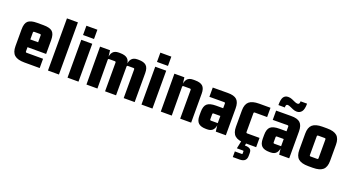

<svg xmlns="http://www.w3.org/2000/svg" viewBox="-58 -1407 4268 2335"><g transform="rotate(20 2076.5 -239.5)"><path d="M408 6H210Q120 6 80 -29.5Q40 -65 40 -144V-360Q40 -439 74 -469.5Q108 -500 190 -500H273Q356 -500 389.5 -469.5Q423 -439 423 -360V-182H166V-282H283V-371Q283 -385 269 -385H196Q182 -385 182 -371V-128Q182 -114 196 -114H408Z M655 0H513V-675H655Z M908 0H766V-490H908ZM908 -552H766V-672H908Z M1248 -500H1264Q1332 -500 1363 -471.5Q1394 -443 1394 -375V0H1252V-371Q1252 -385 1238 -385H1165Q1151 -385 1151 -371L1153 0H1011L1009 -490H1138L1151 -385H1146Q1146 -438 1170.5 -469Q1195 -500 1248 -500ZM1491 -500H1505Q1573 -500 1604 -471.5Q1635 -443 1635 -375V0H1493V-371Q1493 -385 1479 -385H1408Q1394 -385 1394 -371H1389V-385Q1389 -438 1413.5 -469Q1438 -500 1491 -500Z M1865 0H1723V-490H1865ZM1865 -552H1723V-672H1865Z M2210 -500H2236Q2304 -500 2335 -471.5Q2366 -443 2366 -375V0H2224V-371Q2224 -385 2210 -385H2127Q2113 -385 2113 -371L2115 0H1973L1971 -490H2100L2113 -385H2108Q2108 -438 2132.5 -469Q2157 -500 2210 -500Z M2576 10H2561Q2494 10 2462.5 -19Q2431 -48 2431 -115V-163Q2431 -238 2465 -268Q2499 -298 2581 -298H2688V-198H2585Q2571 -198 2571 -184V-119Q2571 -105 2585 -105H2672V-358Q2672 -372 2658 -372L2467 -371V-491L2660 -492Q2743 -493 2779 -459.5Q2815 -426 2815 -347V0H2685L2672 -105H2677Q2677 -53 2653 -21.5Q2629 10 2576 10Z M3211 10H3065Q2975 10 2935 -25.5Q2895 -61 2895 -140V-350Q2895 -429 2935 -464.5Q2975 -500 3065 -500H3211V-380H3052Q3038 -380 3038 -366V-124Q3038 -110 3052 -110H3211ZM3083 140V110Q3083 103 3076 103H2995L3020 -16L3083 -5L3075 38H3082Q3120 38 3141 52Q3162 66 3162 102V140Q3162 220 3073 220H2985V147H3076Q3083 147 3083 140Z M3396 10H3381Q3314 10 3282.5 -19Q3251 -48 3251 -115V-163Q3251 -238 3285 -268Q3319 -298 3401 -298H3508V-198H3405Q3391 -198 3391 -184V-119Q3391 -105 3405 -105H3492V-358Q3492 -372 3478 -372L3287 -371V-491L3480 -492Q3563 -493 3599 -459.5Q3635 -426 3635 -347V0H3505L3492 -105H3497Q3497 -53 3473 -21.5Q3449 10 3396 10ZM3373 -563 3290 -564Q3290 -641 3310.5 -669.5Q3331 -698 3370 -698Q3396 -698 3419.5 -688.5Q3443 -679 3463.5 -669Q3484 -659 3501 -659Q3517 -659 3522.5 -669Q3528 -679 3528 -699H3612Q3612 -626 3588.5 -595.5Q3565 -565 3526 -565Q3501 -565 3477 -575Q3453 -585 3432 -594.5Q3411 -604 3396 -604Q3383 -604 3378 -594Q3373 -584 3373 -563Z M3956 -380H3872Q3858 -380 3858 -366V-124Q3858 -110 3872 -110H3956Q3970 -110 3970 -124V-366Q3970 -380 3956 -380ZM3715 -140V-350Q3715 -429 3755 -464.5Q3795 -500 3885 -500H3943Q4033 -500 4073 -464.5Q4113 -429 4113 -350V-140Q4113 -61 4073 -25.5Q4033 10 3943 10H3885Q3795 10 3755 -25.5Q3715 -61 3715 -140Z"/></g></svg>

Font: Gemunu Libre ExtraLight ExtraBold
Style: Regular
Weight: 800
Version: Version 1.100